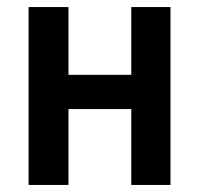

<svg xmlns="http://www.w3.org/2000/svg" viewBox="-20 -524 565 544"><path d="M61 0V-504H174V-312H352V-504H463V0H352V-215H174V0Z"/></svg>

Font: Zen Kaku Gothic Antique
Style: Bold
Weight: 700
Designer: Yoshimichi Ohira
Foundry: Positype
Version: Version 1.001